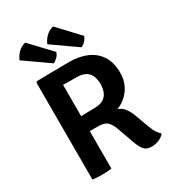

<svg xmlns="http://www.w3.org/2000/svg" viewBox="-219 -1039 1046 1164"><g transform="rotate(-30 304.0 -457.0)"><path d="M553 -476.5Q553 -429.5 535.2 -392.5Q517.5 -355.5 489 -330.5Q460.5 -305.5 428.5 -294Q455 -284.5 473.2 -260.8Q491.5 -237 502.5 -205.5L539.5 -105.5Q549 -79 560.5 -61.5Q572 -44 586 -32Q573.5 -14.5 548.2 -3.5Q523 7.5 496.5 7.5Q460 7.5 443 -12.2Q426 -32 412 -71.5L369.5 -190.5Q359 -220.5 339.8 -241.2Q320.5 -262 277.5 -262H161.5V-364Q182 -365 210.8 -366.2Q239.5 -367.5 266.2 -368Q293 -368.5 307.5 -368.5Q351.5 -368.5 374.8 -384.2Q398 -400 406.8 -424.8Q415.5 -449.5 415.5 -476.5Q415.5 -505 406.8 -529.8Q398 -554.5 374.8 -569.8Q351.5 -585 307.5 -585Q295.5 -585 280.2 -585Q265 -585 248.5 -585.2Q232 -585.5 216 -586V0Q200 3 181.8 3.8Q163.5 4.5 149 4.5Q136.5 4.5 117.5 3.8Q98.5 3 83 0V-677.5L90 -684.5Q150 -685.5 206.8 -686.5Q263.5 -687.5 317.5 -687.5Q387 -687.5 440 -664.5Q493 -641.5 523 -594.8Q553 -548 553 -476.5ZM145 -922.5 280 -779.5Q276 -762.5 261.5 -747.8Q247 -733 232.5 -727L62 -846.5Q72 -872.5 93.2 -893.8Q114.5 -915 145 -922.5ZM340.5 -922.5 475 -779.5Q470.5 -763.5 456.2 -748.2Q442 -733 427 -727L256.5 -846.5Q266.5 -872.5 287.8 -893.8Q309 -915 340.5 -922.5Z"/></g></svg>

Font: Signika Light SemiBold
Style: Regular
Weight: 600
Version: Version 2.003;gftools[0.9.32]